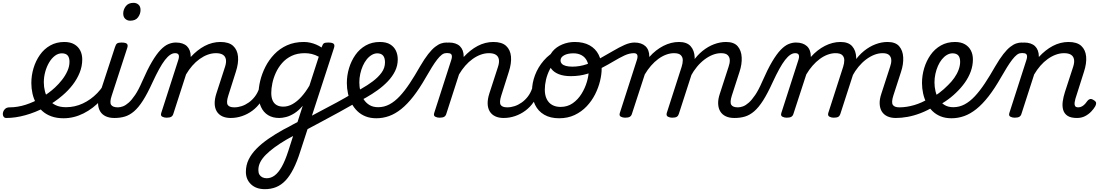

<svg xmlns="http://www.w3.org/2000/svg" viewBox="-174 -815 7765 1354"><path d="M-130 17Q-144 17 -150 5.5Q-156 -6 -153 -20.5Q-150 -35 -138.5 -46.5Q-127 -58 -106 -58Q-50 -58 7.5 -76.5Q65 -95 118.5 -127Q172 -159 214 -198Q240 -222 263.5 -252Q287 -282 301.5 -314.5Q316 -347 316 -379Q316 -409 303 -424Q290 -439 261 -439Q247 -439 240.5 -451Q234 -463 235.5 -479Q237 -495 247.5 -507Q258 -519 279 -519Q322 -519 350 -502.5Q378 -486 392 -458.5Q406 -431 406 -396Q406 -348 388 -303Q370 -258 339 -217.5Q308 -177 268 -143Q212 -94 143.5 -58Q75 -22 4.5 -2.5Q-66 17 -130 17Z M274 19Q226 19 188.5 5.5Q151 -8 124.5 -32Q98 -56 80.5 -87.5Q63 -119 55 -155.5Q47 -192 47 -229Q47 -283 62.5 -334.5Q78 -386 107.5 -428Q137 -470 180.5 -494.5Q224 -519 280 -519Q289 -519 291.5 -507Q294 -495 290.5 -479Q287 -463 279.5 -451Q272 -439 263 -439Q236 -439 213 -421.5Q190 -404 172.5 -374.5Q155 -345 145 -308.5Q135 -272 135 -234Q135 -202 143 -170.5Q151 -139 169 -114Q187 -89 217 -74Q247 -59 292 -59Q354 -59 410.5 -85.5Q467 -112 512 -158.5Q557 -205 583 -265Q587 -273 598.5 -274.5Q610 -276 618.5 -269.5Q627 -263 620 -245Q592 -169 538 -109.5Q484 -50 415.5 -15.5Q347 19 274 19Z M632 17Q597 17 571.5 5Q546 -7 532.5 -29.5Q519 -52 517.5 -83Q516 -114 529 -153L637 -483Q643 -503 652.5 -509Q662 -515 682 -515Q713 -515 721.5 -505.5Q730 -496 723 -476L614 -141Q598 -94 609.5 -76Q621 -58 657 -58Q671 -58 676.5 -46.5Q682 -35 679.5 -20.5Q677 -6 665 5.5Q653 17 632 17ZM744 -669Q724 -669 709.5 -682Q695 -695 695 -720Q695 -747 713 -771Q731 -795 768 -795Q788 -795 802.5 -782.5Q817 -770 817 -744Q817 -717 799.5 -693Q782 -669 744 -669Z M634 17Q625 17 622.5 5.5Q620 -6 624 -20.5Q628 -35 637 -46.5Q646 -58 658 -58Q674 -58 693 -65Q712 -72 733.5 -91Q755 -110 779 -145.5Q803 -181 828 -239Q866 -326 898 -380Q930 -434 958.5 -463.5Q987 -493 1013.5 -504Q1040 -515 1065 -515Q1076 -515 1079 -503.5Q1082 -492 1080.5 -477.5Q1079 -463 1073.5 -451.5Q1068 -440 1060 -440Q1043 -440 1025.5 -428Q1008 -416 989 -391.5Q970 -367 948.5 -328Q927 -289 902 -235Q866 -156 834.5 -106.5Q803 -57 771.5 -30Q740 -3 706.5 7Q673 17 634 17Z M1453 17Q1418 17 1393 5Q1368 -7 1354.5 -29.5Q1341 -52 1340 -83Q1339 -114 1351 -153L1413 -344Q1423 -375 1419 -396.5Q1415 -418 1397.5 -429Q1380 -440 1349 -440Q1320 -440 1291 -429.5Q1262 -419 1234 -399Q1206 -379 1182 -351.5Q1158 -324 1138 -290L1048 -11Q1044 2 1033.5 8.5Q1023 15 1000 15Q984 15 970.5 8Q957 1 963 -18L1083 -391Q1091 -415 1086 -427.5Q1081 -440 1062 -440Q1047 -440 1040.5 -451.5Q1034 -463 1034.5 -477.5Q1035 -492 1043.5 -503.5Q1052 -515 1067 -515Q1092 -515 1111.5 -508.5Q1131 -502 1144 -489.5Q1157 -477 1164 -458.5Q1171 -440 1171 -417V-413Q1194 -438 1218.5 -457.5Q1243 -477 1269.5 -491Q1296 -505 1324 -512Q1352 -519 1380 -519Q1440 -519 1470 -491.5Q1500 -464 1504.5 -416.5Q1509 -369 1489 -308L1436 -141Q1421 -94 1431.5 -76Q1442 -58 1478 -58Q1492 -58 1497.5 -46.5Q1503 -35 1500.5 -20.5Q1498 -6 1486 5.5Q1474 17 1453 17Z M1453 17Q1439 17 1433 5.5Q1427 -6 1430 -20.5Q1433 -35 1445 -46.5Q1457 -58 1478 -58Q1504 -58 1530 -66.5Q1556 -75 1580 -92Q1604 -109 1623 -133.5Q1642 -158 1653 -190Q1658 -205 1670 -205.5Q1682 -206 1691.5 -196.5Q1701 -187 1698 -173Q1688 -130 1664 -95Q1640 -60 1606.5 -35Q1573 -10 1533.5 3.5Q1494 17 1453 17Z M1694 519Q1632 519 1596 484.5Q1560 450 1560 397Q1560 350 1579.5 310Q1599 270 1635 233.5Q1671 197 1719.5 163.5Q1768 130 1826 98Q1843 90 1859 81Q1875 72 1891.5 63Q1908 54 1924 46L1961 -69Q1931 -34 1901 -15.5Q1871 3 1844 10Q1817 17 1795 17Q1749 17 1716.5 -3Q1684 -23 1666.5 -61Q1649 -99 1649 -151Q1649 -195 1661 -245Q1673 -295 1697.5 -343.5Q1722 -392 1760 -432Q1798 -472 1850 -495.5Q1902 -519 1969 -519Q1992 -519 2014 -514Q2036 -509 2056 -500.5Q2076 -492 2094 -480L2095 -484Q2102 -504 2110 -509.5Q2118 -515 2140 -515Q2171 -515 2179.5 -505.5Q2188 -496 2181 -476L1944 252Q1921 325 1895 376Q1869 427 1839 458.5Q1809 490 1773 504.5Q1737 519 1694 519ZM1707 442Q1737 442 1763.5 422Q1790 402 1813.5 360Q1837 318 1859 250L1893 144Q1883 149 1874.5 154Q1866 159 1858 163Q1850 167 1842 172Q1798 198 1762.5 224Q1727 250 1701 276Q1675 302 1661.5 328.5Q1648 355 1648 384Q1648 404 1655.5 416.5Q1663 429 1676.5 435.5Q1690 442 1707 442ZM1824 -63Q1857 -63 1889 -81Q1921 -99 1951 -132Q1981 -165 2008 -211L2074 -415Q2048 -429 2024 -434.5Q2000 -440 1975 -440Q1922 -440 1882.5 -421Q1843 -402 1815.5 -370.5Q1788 -339 1771 -301.5Q1754 -264 1746.5 -227Q1739 -190 1739 -160Q1739 -128 1748.5 -106.5Q1758 -85 1777 -74Q1796 -63 1824 -63Z M2328 -86Q2278 -57 2218.5 -24.5Q2159 8 2095.5 42Q2032 76 1970 109Q1965 111 1959.5 102Q1954 93 1951.5 79Q1949 65 1951.5 52Q1954 39 1963 34Q2020 3 2080.5 -28.5Q2141 -60 2200 -92Q2259 -124 2309 -154Q2317 -159 2324 -151Q2331 -143 2334.5 -129.5Q2338 -116 2337 -103.5Q2336 -91 2328 -86Z M2296 -146Q2333 -166 2375 -189.5Q2417 -213 2455 -241.5Q2493 -270 2517 -303Q2541 -336 2541 -375Q2541 -407 2527.5 -423Q2514 -439 2485 -439Q2471 -439 2464.5 -451Q2458 -463 2459.5 -479Q2461 -495 2472 -507Q2483 -519 2504 -519Q2550 -519 2577.5 -502Q2605 -485 2618 -457.5Q2631 -430 2631 -396Q2631 -352 2612 -313.5Q2593 -275 2561 -241.5Q2529 -208 2489.5 -179.5Q2450 -151 2407.5 -127Q2365 -103 2326 -83Z M2480 19Q2437 19 2403.5 5.5Q2370 -8 2345.5 -32Q2321 -56 2304.5 -87.5Q2288 -119 2280 -155.5Q2272 -192 2272 -229Q2272 -283 2287.5 -334.5Q2303 -386 2332.5 -428Q2362 -470 2405.5 -494.5Q2449 -519 2505 -519Q2514 -519 2516.5 -507Q2519 -495 2515.5 -479Q2512 -463 2504.5 -451Q2497 -439 2488 -439Q2467 -439 2447.5 -427.5Q2428 -416 2412 -396Q2396 -376 2384.5 -350Q2373 -324 2366.5 -294Q2360 -264 2360 -234Q2360 -202 2367.5 -170.5Q2375 -139 2391 -114Q2407 -89 2432 -74Q2457 -59 2493 -59Q2535 -59 2572.5 -79Q2610 -99 2645 -136.5Q2680 -174 2715.5 -227.5Q2751 -281 2789 -348Q2820 -401 2846 -434Q2872 -467 2894.5 -484.5Q2917 -502 2936.5 -508.5Q2956 -515 2975 -515Q2991 -515 2997.5 -503.5Q3004 -492 3003 -477.5Q3002 -463 2993.5 -451.5Q2985 -440 2970 -440Q2956 -440 2941 -428.5Q2926 -417 2908.5 -394.5Q2891 -372 2871.5 -340.5Q2852 -309 2829 -269Q2784 -190 2741 -135Q2698 -80 2655.5 -46Q2613 -12 2569.5 3.5Q2526 19 2480 19Z M3378 17Q3343 17 3318 5Q3293 -7 3279.5 -29.5Q3266 -52 3265 -83Q3264 -114 3276 -153L3338 -344Q3348 -375 3344 -396.5Q3340 -418 3322.5 -429Q3305 -440 3274 -440Q3245 -440 3216 -429.5Q3187 -419 3159 -399Q3131 -379 3107 -351.5Q3083 -324 3063 -290L2973 -11Q2969 2 2958.5 8.5Q2948 15 2925 15Q2909 15 2895.5 8Q2882 1 2888 -18L3008 -391Q3016 -415 3011 -427.5Q3006 -440 2987 -440Q2972 -440 2965.5 -451.5Q2959 -463 2959.5 -477.5Q2960 -492 2968.5 -503.5Q2977 -515 2992 -515Q3017 -515 3036.5 -508.5Q3056 -502 3069 -489.5Q3082 -477 3089 -458.5Q3096 -440 3096 -417V-413Q3119 -438 3143.5 -457.5Q3168 -477 3194.5 -491Q3221 -505 3249 -512Q3277 -519 3305 -519Q3365 -519 3395 -491.5Q3425 -464 3429.5 -416.5Q3434 -369 3414 -308L3361 -141Q3346 -94 3356.5 -76Q3367 -58 3403 -58Q3417 -58 3422.5 -46.5Q3428 -35 3425.5 -20.5Q3423 -6 3411 5.5Q3399 17 3378 17Z M3378 17Q3364 17 3358 5.5Q3352 -6 3355 -20.5Q3358 -35 3370 -46.5Q3382 -58 3403 -58Q3429 -58 3455 -66.5Q3481 -75 3505 -92Q3529 -109 3548 -133.5Q3567 -158 3578 -190Q3583 -205 3595 -205.5Q3607 -206 3616.5 -196.5Q3626 -187 3623 -173Q3613 -130 3589 -95Q3565 -60 3531.5 -35Q3498 -10 3458.5 3.5Q3419 17 3378 17Z M3769 19Q3707 19 3664 -6Q3621 -31 3599.5 -75.5Q3578 -120 3578 -176Q3578 -229 3599 -285Q3620 -341 3661 -388.5Q3702 -436 3761 -465Q3820 -494 3896 -494Q3915 -494 3918 -483Q3921 -472 3914 -461Q3907 -450 3894 -450Q3848 -450 3811.5 -433Q3775 -416 3748 -388Q3721 -360 3703 -325Q3685 -290 3676.5 -253Q3668 -216 3668 -183Q3668 -144 3681.5 -116.5Q3695 -89 3720 -75Q3745 -61 3779 -61Q3828 -61 3865 -87Q3902 -113 3927 -153.5Q3952 -194 3965 -238.5Q3978 -283 3978 -321Q3978 -360 3965 -386Q3952 -412 3927.5 -425.5Q3903 -439 3870 -439Q3851 -439 3843 -451Q3835 -463 3837 -479Q3839 -495 3849.5 -507Q3860 -519 3879 -519Q3941 -519 3983.5 -495.5Q4026 -472 4047.5 -429.5Q4069 -387 4069 -331Q4069 -291 4057.5 -243.5Q4046 -196 4022.5 -149.5Q3999 -103 3963 -65Q3927 -27 3878.5 -4Q3830 19 3769 19Z M3851 -278Q3802 -278 3767.5 -291.5Q3733 -305 3715 -328.5Q3697 -352 3697 -383Q3697 -422 3723 -453Q3749 -484 3791 -501.5Q3833 -519 3879 -519Q3898 -519 3906 -507Q3914 -495 3912 -479Q3910 -463 3899.5 -451Q3889 -439 3870 -439Q3829 -439 3804 -425Q3779 -411 3779 -389Q3779 -375 3788.5 -365Q3798 -355 3817 -350Q3836 -345 3862 -345Q3914 -345 3963.5 -362Q4013 -379 4059.5 -404.5Q4106 -430 4149 -455.5Q4192 -481 4230 -498Q4268 -515 4301 -515Q4320 -515 4328.5 -503.5Q4337 -492 4336 -477.5Q4335 -463 4325 -451.5Q4315 -440 4296 -440Q4264 -440 4229 -423.5Q4194 -407 4154 -383Q4114 -359 4067.5 -335Q4021 -311 3967.5 -294.5Q3914 -278 3851 -278Z M4234 15Q4218 15 4204.5 8Q4191 1 4197 -18L4317 -391Q4325 -415 4320 -427.5Q4315 -440 4296 -440Q4280 -440 4271.5 -451.5Q4263 -463 4263.5 -477.5Q4264 -492 4273 -503.5Q4282 -515 4301 -515Q4325 -515 4344.5 -508.5Q4364 -502 4377.5 -489.5Q4391 -477 4398 -458.5Q4405 -440 4405 -417V-413Q4428 -439 4453 -458.5Q4478 -478 4504.5 -491.5Q4531 -505 4558.5 -512Q4586 -519 4614 -519Q4670 -519 4696.5 -489Q4723 -459 4725 -410.5Q4727 -362 4709 -308L4613 -11Q4609 2 4599 8.5Q4589 15 4566 15Q4550 15 4536.5 8Q4523 1 4528 -18L4633 -344Q4641 -369 4641 -390.5Q4641 -412 4627 -426Q4613 -440 4579 -440Q4552 -440 4523.5 -429.5Q4495 -419 4468 -399Q4441 -379 4417 -351.5Q4393 -324 4373 -290L4282 -11Q4278 2 4267.5 8.5Q4257 15 4234 15ZM5004 17Q4969 17 4944 5Q4919 -7 4905.5 -29Q4892 -51 4890.5 -82.5Q4889 -114 4902 -153L4964 -344Q4973 -369 4972.5 -390.5Q4972 -412 4958 -426Q4944 -440 4911 -440Q4882 -440 4852.5 -428.5Q4823 -417 4794.5 -395.5Q4766 -374 4741.5 -344.5Q4717 -315 4697 -278H4663Q4681 -335 4711.5 -380Q4742 -425 4780.5 -456Q4819 -487 4861.5 -503Q4904 -519 4946 -519Q5002 -519 5028 -489Q5054 -459 5056.5 -410.5Q5059 -362 5041 -308L4987 -141Q4972 -94 4983 -76Q4994 -58 5029 -58Q5043 -58 5049 -46.5Q5055 -35 5052 -20.5Q5049 -6 5037 5.5Q5025 17 5004 17Z M5007 17Q4998 17 4995.5 5.5Q4993 -6 4997 -20.5Q5001 -35 5010 -46.5Q5019 -58 5031 -58Q5047 -58 5066 -65Q5085 -72 5106.5 -91Q5128 -110 5152 -145.5Q5176 -181 5201 -239Q5239 -326 5271 -380Q5303 -434 5331.5 -463.5Q5360 -493 5386.5 -504Q5413 -515 5438 -515Q5449 -515 5452 -503.5Q5455 -492 5453.5 -477.5Q5452 -463 5446.5 -451.5Q5441 -440 5433 -440Q5416 -440 5398.5 -428Q5381 -416 5362 -391.5Q5343 -367 5321.5 -328Q5300 -289 5275 -235Q5239 -156 5207.5 -106.5Q5176 -57 5144.5 -30Q5113 -3 5079.5 7Q5046 17 5007 17Z M5373 15Q5357 15 5343.5 8Q5330 1 5336 -18L5456 -391Q5464 -415 5459 -427.5Q5454 -440 5435 -440Q5419 -440 5410.5 -451.5Q5402 -463 5402.5 -477.5Q5403 -492 5412 -503.5Q5421 -515 5440 -515Q5464 -515 5483.5 -508.5Q5503 -502 5516.5 -489.5Q5530 -477 5537 -458.5Q5544 -440 5544 -417V-413Q5567 -439 5592 -458.5Q5617 -478 5643.5 -491.5Q5670 -505 5697.5 -512Q5725 -519 5753 -519Q5809 -519 5835.5 -489Q5862 -459 5864 -410.5Q5866 -362 5848 -308L5752 -11Q5748 2 5738 8.5Q5728 15 5705 15Q5689 15 5675.5 8Q5662 1 5667 -18L5772 -344Q5780 -369 5780 -390.5Q5780 -412 5766 -426Q5752 -440 5718 -440Q5691 -440 5662.5 -429.5Q5634 -419 5607 -399Q5580 -379 5556 -351.5Q5532 -324 5512 -290L5421 -11Q5417 2 5406.5 8.5Q5396 15 5373 15ZM6143 17Q6108 17 6083 5Q6058 -7 6044.5 -29Q6031 -51 6029.5 -82.5Q6028 -114 6041 -153L6103 -344Q6112 -369 6111.5 -390.5Q6111 -412 6097 -426Q6083 -440 6050 -440Q6021 -440 5991.5 -428.5Q5962 -417 5933.5 -395.5Q5905 -374 5880.5 -344.5Q5856 -315 5836 -278H5802Q5820 -335 5850.5 -380Q5881 -425 5919.5 -456Q5958 -487 6000.5 -503Q6043 -519 6085 -519Q6141 -519 6167 -489Q6193 -459 6195.5 -410.5Q6198 -362 6180 -308L6126 -141Q6111 -94 6122 -76Q6133 -58 6168 -58Q6182 -58 6188 -46.5Q6194 -35 6191 -20.5Q6188 -6 6176 5.5Q6164 17 6143 17Z M6144 17Q6125 17 6119.5 5.5Q6114 -6 6119 -20.5Q6124 -35 6137 -46.5Q6150 -58 6169 -58Q6219 -58 6273.5 -74Q6328 -90 6377 -121Q6388 -128 6398 -122.5Q6408 -117 6414 -105Q6420 -93 6420 -81Q6420 -69 6411 -63Q6365 -35 6318 -17Q6271 1 6227 9Q6183 17 6144 17Z M6375 -113Q6414 -133 6449 -159.5Q6484 -186 6512 -215Q6536 -238 6555.5 -265.5Q6575 -293 6586 -322.5Q6597 -352 6597 -379Q6597 -409 6584 -424Q6571 -439 6542 -439Q6528 -439 6521.5 -451Q6515 -463 6516.5 -479Q6518 -495 6528.5 -507Q6539 -519 6560 -519Q6603 -519 6631 -502.5Q6659 -486 6673 -458.5Q6687 -431 6687 -396Q6687 -353 6672 -311.5Q6657 -270 6630 -232Q6603 -194 6567 -160Q6533 -127 6491.5 -99.5Q6450 -72 6406 -49Z M6536 19Q6493 19 6459.5 5.5Q6426 -8 6401.5 -32Q6377 -56 6360.5 -87.5Q6344 -119 6336 -155.5Q6328 -192 6328 -229Q6328 -283 6343.5 -334.5Q6359 -386 6388.5 -428Q6418 -470 6461.5 -494.5Q6505 -519 6561 -519Q6570 -519 6572.5 -507Q6575 -495 6571.5 -479Q6568 -463 6560.5 -451Q6553 -439 6544 -439Q6523 -439 6503.5 -427.5Q6484 -416 6468 -396Q6452 -376 6440.5 -350Q6429 -324 6422.5 -294Q6416 -264 6416 -234Q6416 -202 6423.5 -170.5Q6431 -139 6447 -114Q6463 -89 6488 -74Q6513 -59 6549 -59Q6591 -59 6628.5 -79Q6666 -99 6701 -136.5Q6736 -174 6771.5 -227.5Q6807 -281 6845 -348Q6876 -401 6902 -434Q6928 -467 6950.5 -484.5Q6973 -502 6992.5 -508.5Q7012 -515 7031 -515Q7047 -515 7053.5 -503.5Q7060 -492 7059 -477.5Q7058 -463 7049.5 -451.5Q7041 -440 7026 -440Q7012 -440 6997 -428.5Q6982 -417 6964.5 -394.5Q6947 -372 6927.5 -340.5Q6908 -309 6885 -269Q6840 -190 6797 -135Q6754 -80 6711.5 -46Q6669 -12 6625.5 3.5Q6582 19 6536 19Z M6981 15Q6965 15 6951.5 8Q6938 1 6944 -18L7064 -391Q7072 -415 7067 -427.5Q7062 -440 7043 -440Q7028 -440 7021.5 -451.5Q7015 -463 7015.5 -477.5Q7016 -492 7024.5 -503.5Q7033 -515 7048 -515Q7073 -515 7092.5 -508.5Q7112 -502 7125 -489.5Q7138 -477 7145 -458.5Q7152 -440 7152 -417V-413Q7175 -438 7199.5 -457.5Q7224 -477 7250.5 -491Q7277 -505 7305 -512Q7333 -519 7361 -519Q7421 -519 7451 -491.5Q7481 -464 7485.5 -416.5Q7490 -369 7470 -308L7410 -119Q7407 -108 7404.5 -93.5Q7402 -79 7407 -68.5Q7412 -58 7430 -58Q7445 -58 7457.5 -65.5Q7470 -73 7479.5 -84Q7489 -95 7495 -104Q7501 -112 7511.5 -116Q7522 -120 7539 -109Q7556 -99 7556 -88Q7556 -77 7550 -66Q7540 -48 7521.5 -28.5Q7503 -9 7478 4Q7453 17 7421 17Q7377 17 7354 1.5Q7331 -14 7323.5 -40.5Q7316 -67 7320.5 -99.5Q7325 -132 7336 -166L7394 -344Q7404 -375 7400 -396.5Q7396 -418 7378.5 -429Q7361 -440 7330 -440Q7301 -440 7272 -429.5Q7243 -419 7215 -399Q7187 -379 7163 -351.5Q7139 -324 7119 -290L7029 -11Q7025 2 7014.5 8.5Q7004 15 6981 15Z"/></svg>

Font: Playwrite RO
Style: Regular
Weight: 400
Designer: Veronika Burian, José Scaglione
Foundry: TypeTogether
Version: Version 1.002